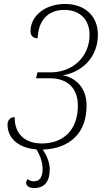

<svg xmlns="http://www.w3.org/2000/svg" viewBox="-20 -744 537 969"><path d="M153 205C203 205 231 174 231 111C231 76 216 41 196 11C333 6 417 -73 417 -211C417 -308 355 -354 296 -364C394 -379 474 -455 474 -569C474 -667 404 -724 309 -724C203 -724 134 -660 134 -587C134 -560 151 -551 170 -551C173 -632 214 -694 305 -694C385 -694 432 -643 432 -568C432 -453 341 -379 238 -379H169L162 -349H231C320 -349 373 -300 373 -211C373 -86 298 -20 191 -20C101 -20 53 -73 54 -153C32 -153 18 -137 18 -115C18 -49 70 3 164 10C183 41 195 76 195 109C195 150 180 171 152 171C140 171 129 168 120 160C114 166 112 172 112 178C112 194 126 205 153 205Z"/></svg>

Font: Noto Serif Condensed ExtraLight
Style: Italic
Weight: 200
Width: 3
Italic angle: -12°
Designer: Monotype Design Team
Foundry: Monotype Imaging Inc.
Version: Version 2.013